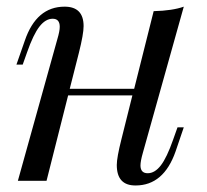

<svg xmlns="http://www.w3.org/2000/svg" viewBox="-20 -548 626 582"><path d="M391.1 14.2Q334 14.6 334 -47.9Q334 -70.3 348.1 -126L381.3 -258.8H186.5L121.1 0H34.2L153.8 -429.2Q161.1 -453.6 161.1 -466.8Q161.1 -491.2 139.6 -491.2Q118.2 -491.2 99.6 -467.5Q81.1 -443.8 62 -389.2L48.8 -352.1H29.8L55.2 -424.8Q90.3 -527.8 175.8 -527.8Q233.4 -527.8 233.4 -468.8Q233.4 -444.8 219.2 -388.2L191.4 -278.8H386.7L445.8 -514.2Q502.9 -515.6 537.1 -527.8L413.1 -85Q405.8 -59.6 405.8 -45.9Q406.2 -22.9 427.7 -22.9Q449.2 -22.9 467.5 -46.6Q485.8 -70.3 504.9 -125L518.1 -162.1H537.1L512.2 -88.9Q476.1 14.2 391.1 14.2Z"/></svg>

Font: PlayfairDisplay-Italic
Style: Italic
Weight: 400
Italic angle: -14°
Designer: Claus Eggers Sørensen
Foundry: Claus Eggers Sørensen
Version: Version 1.002;PS 001.002;hotconv 1.0.70;makeotf.lib2.5.58329